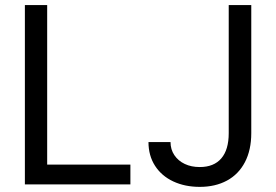

<svg xmlns="http://www.w3.org/2000/svg" viewBox="-20 -727 1089 757"><path d="M78.1 -707V0H494.1V-78.1H166V-707ZM970.7 -707H881.8V-202.1C881.8 -158.5 872.1 -125.3 852.5 -102.5C833 -79.8 804.7 -68.4 767.6 -68.4C745.4 -68.4 725.7 -72.4 708.5 -80.6C691.2 -88.7 677.6 -100.3 667.5 -115.2C657.4 -130.2 652.3 -147.5 652.3 -167H565.4C565.4 -131.2 574.1 -99.9 591.3 -73.2C608.6 -46.5 632.5 -26 663.1 -11.7C693.7 2.6 728.5 9.8 767.6 9.8C808.6 9.8 844.4 1.5 875 -15.1C905.6 -31.7 929.2 -56 945.8 -87.9C962.4 -119.8 970.7 -157.9 970.7 -202.1Z"/></svg>

Font: Pretendard Variable
Style: Regular
Weight: 400
Designer: Base glyphs from Inter by Rasmus Andersson; Hangeul glyphs from Noto Sans CJK(Source Han Sans) by Jang Soo-young and Kan
Foundry: Kil Hyung-jin
Version: Version 1.309;Glyphs 3.2 (3225)